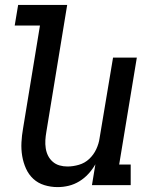

<svg xmlns="http://www.w3.org/2000/svg" viewBox="-20 -755 640 783"><path d="M215 8Q187 8 161 0Q135 -8 116 -25.5Q97 -43 86 -67.5Q75 -92 70.5 -119Q66 -146 67.5 -174.5Q69 -203 74 -231L143 -651H40L54 -735H254L169 -217Q166 -200 165 -183.5Q164 -167 166.5 -150.5Q169 -134 176 -120Q183 -106 195 -95.5Q207 -85 222.5 -80.5Q238 -76 255 -76Q278 -76 302 -83Q326 -90 344 -107Q362 -124 372.5 -146.5Q383 -169 386 -191L441 -520H538L466 -84H513V0H355L369 -85Q357 -64 340.5 -46Q324 -28 303.5 -15.5Q283 -3 260.5 2.5Q238 8 215 8Z"/></svg>

Font: Iosevka HT Medium Extended
Style: Italic
Weight: 500
Width: 7
Italic angle: -9°
Monospace: yes
Designer: Belleve Invis
Foundry: Belleve Invis
Version: Version 32.3.0; ttfautohint (v1.8.4)